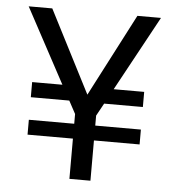

<svg xmlns="http://www.w3.org/2000/svg" viewBox="-49 -700 683 746"><g transform="rotate(5 292.5 -327.0)"><path d="M509 -157H331V0H249V-157H72V-215H249V-253L222 -303H72V-362H190L33 -654H125L290 -332L457 -654H549L390 -362H509V-303H358L331 -254V-215H509Z"/></g></svg>

Font: Hind Guntur
Style: Regular
Weight: 400
Designer: Manushi Parikh, Hitesh Malaviya
Foundry: Indian Type Foundry
Version: Version 1.002;PS 1.0;hotconv 1.0.86;makeotf.lib2.5.63406; tt